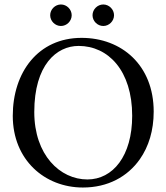

<svg xmlns="http://www.w3.org/2000/svg" viewBox="-20 -827 742 857"><path d="M666 -329C666 -536 523 -658 344 -658C150 -658 37 -504 37 -310C37 -113 180 10 350 10C461 10 549 -38 604 -116C644 -173 666 -245 666 -329ZM331 -622C463 -622 570 -512 570 -310C570 -131 484 -26 370 -26C248 -26 133 -135 133 -327C133 -537 232 -622 331 -622ZM204 -759C204 -733 226 -711 252 -711C278 -711 300 -733 300 -759C300 -785 278 -807 252 -807C226 -807 204 -785 204 -759ZM393 -759C393 -733 415 -711 441 -711C467 -711 489 -733 489 -759C489 -785 467 -807 441 -807C415 -807 393 -785 393 -759Z"/></svg>

Font: Libertinus Serif
Style: Regular
Weight: 400
Designer: Philipp H. Poll, Khaled Hosny
Foundry: Caleb Maclennan
Version: Version 7.050;RELEASE